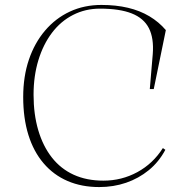

<svg xmlns="http://www.w3.org/2000/svg" viewBox="-20 -743 766 778"><path d="M650 -136Q624 -87 583 -53.5Q542 -20 491 -2.5Q440 15 382 15Q311 15 254 -9.5Q197 -34 156.5 -81.5Q116 -129 95 -196.5Q74 -264 74 -350Q74 -433 97 -501Q120 -569 162.5 -619Q205 -669 263 -696Q321 -723 391 -723Q450 -723 498.5 -711.5Q547 -700 585.5 -677Q624 -654 652 -621L603 -382H587L599 -524Q604 -588 583.5 -628.5Q563 -669 514 -688.5Q465 -708 385 -708Q326 -708 276 -682.5Q226 -657 190.5 -610Q155 -563 135.5 -499Q116 -435 116 -359Q116 -280 135 -215.5Q154 -151 190 -105Q226 -59 278.5 -35Q331 -11 399 -11Q473 -11 536.5 -45.5Q600 -80 640 -143Z"/></svg>

Font: Kalnia Thin ExtraLight
Style: Regular
Weight: 250
Version: Version 1.105